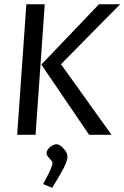

<svg xmlns="http://www.w3.org/2000/svg" viewBox="-20 -632 583 900"><path d="M397.7 0 173.8 -329.3 443.9 -612H543.2L265.8 -331L502.8 0ZM60.5 0 103.5 -612H189.7L146.7 0ZM224.7 248.3 182.3 230.9Q196.7 204.5 206.4 184.9Q216 165.4 221.1 151.8Q226.1 138.3 226.1 132.3Q226.9 126.8 219.6 119.4Q212.3 112 205.3 103Q198.3 94 198.3 84.3Q199 74.7 206.5 65.5Q213.9 56.3 224.7 50.2Q235.4 44.2 244.7 44.2Q255.3 44.2 267.7 54.2Q280.2 64.3 288.7 78Q297.2 91.8 296.2 104.8Q295.2 123.3 278.4 155.9Q261.6 188.5 224.7 248.3Z"/></svg>

Font: Ancizar Sans Thin
Style: Italic
Weight: 100
Italic angle: -4°
Designer: Cesar Puertas, Viviana Monsalve, Julian Moncada, Julian Prieto, Jose Castro, Mariel Hernandez, Felipe Aragon, Sara Alarc
Version: Version 8.100